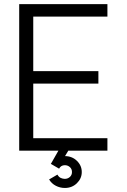

<svg xmlns="http://www.w3.org/2000/svg" viewBox="-20 -743 624 947"><path d="M465.3 -392.1V-330.6H144V-61.5H509.8V0H74.7V-722.7H509.8V-661.1H144V-392.1ZM222.2 142.1 263.2 118.2Q270 130.4 280 134.8Q290 139.2 299.8 139.2Q314 139.2 324.5 129.9Q335 120.6 335 105.5Q335 90.3 324.5 81.1Q314 71.8 299.8 71.8Q280.3 71.8 271.5 88.9L231 65.4H230.5Q231.9 63 233.4 61L268.1 0H316.9L300.8 26.9Q335.9 27.3 359.6 50.5Q383.3 73.7 383.3 105.5Q383.3 137.2 359.4 160.6Q335.4 184.1 299.8 184.1Q276.4 184.1 255.4 173.3Q234.4 162.6 222.2 142.1Z"/></svg>

Font: Giphurs Light
Style: Regular
Weight: 300
Version: Version 0.920; ttfautohint (v1.8.4.7-5d5b)